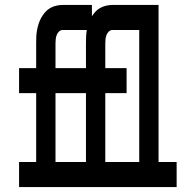

<svg xmlns="http://www.w3.org/2000/svg" viewBox="-20 -755 790 775"><path d="M57 0V-101H126V-379H57V-480H126V-580Q126 -594 126.5 -607Q127 -620 129.5 -633.5Q132 -647 136 -659.5Q140 -672 146.5 -683.5Q153 -695 162 -705.5Q171 -716 182.5 -722.5Q194 -729 207 -732Q220 -735 233 -735H351V-634H233Q225 -634 218.5 -628Q212 -622 209 -614Q206 -606 205 -597.5Q204 -589 204 -580V-480H351V-379H204V-101H290V0ZM258 0V-101H327V-379H258V-480H327V-580Q327 -594 327.5 -607Q328 -620 330.5 -633.5Q333 -647 337 -659.5Q341 -672 347.5 -683.5Q354 -695 363 -705.5Q372 -716 383.5 -722.5Q395 -729 408 -732Q421 -735 434 -735H552V-634H434Q426 -634 419.5 -628Q413 -622 410 -614Q407 -606 406 -597.5Q405 -589 405 -580V-480H491V-379H405V-101H491V0ZM460 0V-101H542V-634H469V-735H620V-101H693V0Z"/></svg>

Font: Iosevka Etoile
Style: Bold
Weight: 700
Designer: Belleve Invis
Foundry: Belleve Invis
Version: Version 28.1.0; ttfautohint (v1.8.4)